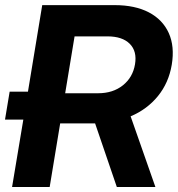

<svg xmlns="http://www.w3.org/2000/svg" viewBox="-21 -748 711 768"><path d="M27.3 0 72.3 -269.5H-1L17.6 -381.3H90.8L147.9 -727.5H437.5Q519 -727.5 574.5 -698.5Q629.9 -669.4 654.1 -615.7Q678.2 -562 666 -488.8Q653.8 -416.5 610.6 -363.5Q567.4 -310.5 501.5 -282.7L600.6 0H446.3L359.4 -254.4Q355.5 -254.4 351.6 -254.4H219.7L177.7 0ZM239.7 -375H371.6Q430.7 -375 470.5 -406.7Q510.3 -438.5 519 -490.7Q527.8 -543 498 -572.8Q468.3 -602.5 408.7 -602.5H277.3Z"/></svg>

Font: Inter Display
Style: Bold Italic
Weight: 700
Italic angle: -9.39999°
Designer: Rasmus Andersson
Foundry: rsms
Version: Version 4.000;git-a52131595